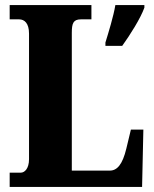

<svg xmlns="http://www.w3.org/2000/svg" viewBox="-20 -734 604 754"><path d="M18 0H538L543 -225H494L476 -150C461 -88 440 -64 411 -64H262V-605C262 -643 268 -658 298 -658H339V-714H18V-658H55C76 -658 94 -643 94 -602V-109C94 -71 76 -56 62 -56H18ZM394 -567V-554H460C491 -597 532 -662 547 -704V-714H433C426 -671 406 -606 394 -567Z"/></svg>

Font: Noto Serif Devanagari ExtraCondensed Black
Style: Regular
Weight: 900
Width: 2
Designer: Universal Thirst, Indian Type Foundry and the Monotype Design Team
Foundry: Monotype Imaging Inc.
Version: Version 2.004